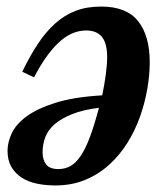

<svg xmlns="http://www.w3.org/2000/svg" viewBox="-20 -554 509 586"><path d="M149 12Q119 12 92.5 6.5Q66 1 46 -12Q26 -25 14.5 -45Q3 -65 3 -94Q3 -119 15.5 -146.5Q28 -174 60 -198Q92 -222 148.5 -240Q205 -258 292 -263Q299 -297 303 -327Q307 -357 307 -380Q307 -422 291 -441.5Q275 -461 243 -461Q198 -461 158.5 -423.5Q119 -386 84 -318L48 -335Q71 -383 95.5 -420Q120 -457 148.5 -482.5Q177 -508 211 -521Q245 -534 289 -534Q366 -534 401.5 -489.5Q437 -445 437 -364Q437 -325 429.5 -282Q422 -239 407 -197Q392 -155 368.5 -117.5Q345 -80 313 -51Q281 -22 240 -5Q199 12 149 12ZM158 -38Q179 -38 195.5 -47.5Q212 -57 226.5 -78.5Q241 -100 254.5 -136Q268 -172 282 -225Q234 -219 201 -206Q168 -193 147.5 -175.5Q127 -158 118.5 -136Q110 -114 110 -89Q110 -66 121 -52Q132 -38 158 -38Z"/></svg>

Font: IBM Plex Serif SmBld
Style: Italic
Weight: 600
Italic angle: -14°
Designer: Mike Abbink, Paul van der Laan, Pieter van Rosmalen
Foundry: Bold Monday
Version: Version 3.001